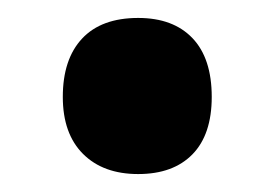

<svg xmlns="http://www.w3.org/2000/svg" viewBox="-20 -459 305 214"><path d="M50 -351Q50 -393 71.5 -416Q93 -439 134 -439Q173 -439 194.5 -416.5Q216 -394 216 -351Q216 -309 194.5 -287Q173 -265 134 -265Q95 -265 72.5 -287.5Q50 -310 50 -351Z"/></svg>

Font: Noto Sans Gurmukhi ExtraCondensed ExtraBold
Style: Regular
Weight: 800
Width: 2
Designer: Jelle Bosma - Monotype Design Team
Foundry: Monotype Imaging Inc.
Version: Version 2.004; ttfautohint (v1.8.4.7-5d5b)